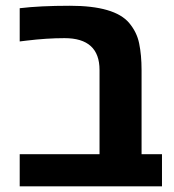

<svg xmlns="http://www.w3.org/2000/svg" viewBox="-20 -660 617 680"><path d="M227.5 -639.6Q386.2 -639.6 437.5 -578.6Q464.8 -545.9 472.7 -506.8Q481.4 -465.3 481.4 -411.6V-113.8H553.7V0H49.8V-113.8H332.5V-412.1Q332.5 -524.9 208.5 -524.9Q145.5 -524.9 73.7 -516.1L49.8 -513.2V-630.9Q121.6 -639.6 227.5 -639.6Z"/></svg>

Font: Open Sans Hebrew
Style: Bold
Weight: 700
Foundry: Ascender Corporation, Yanek Iontef
Version: Version 2.001;PS 002.001;hotconv 1.0.70;makeotf.lib2.5.58329